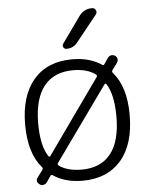

<svg xmlns="http://www.w3.org/2000/svg" viewBox="-54 -820 668 857"><g transform="rotate(-5 280.0 -391.0)"><path d="M139.6 -133.8Q140.6 -131.8 143.6 -131.8Q146.5 -131.8 147.5 -133.8L384.8 -467.8Q388.7 -473.6 382.8 -478.5Q345.7 -506.8 282.2 -506.8Q196.3 -506.8 151.4 -450.2Q106.4 -393.6 106.4 -283.2Q106.4 -182.6 139.6 -133.8ZM178.7 -99.6Q174.8 -93.8 180.7 -88.9Q217.8 -61.5 282.2 -61.5Q368.2 -61.5 412.6 -117.7Q457 -173.8 457 -283.2Q457 -383.8 424.8 -432.6Q423.8 -434.6 420.9 -434.6Q418 -434.6 417 -432.6ZM390.6 -775.4Q402.3 -775.4 407.2 -765.1Q412.1 -754.9 405.3 -746.1L310.5 -627.9Q292 -604.5 261.7 -604.5Q252 -604.5 247.6 -612.8Q243.2 -621.1 249 -628.9L332 -745.1Q353.5 -775.4 390.6 -775.4ZM442.4 -548.8Q448.2 -556.6 458 -558.6Q460 -558.6 461.9 -558.6Q468.8 -558.6 474.6 -554.7Q483.4 -548.8 484.4 -539.1Q485.4 -529.3 479.5 -521.5L457 -491.2Q453.1 -485.4 458 -479.5Q516.6 -413.1 516.6 -287.1Q516.6 -154.3 454.6 -83Q392.6 -11.7 282.2 -11.7Q204.1 -11.7 150.4 -47.9Q144.5 -51.8 140.6 -45.9L121.1 -17.6Q115.2 -9.8 105.5 -8.8Q103.5 -7.8 101.6 -7.8Q94.7 -7.8 88.9 -12.7Q78.1 -20.5 78.1 -30.3Q78.1 -37.1 84 -44.9L107.4 -76.2Q111.3 -82 106.4 -87.9Q47.9 -155.3 47.9 -283.2Q47.9 -413.1 109.4 -484.4Q170.9 -555.7 282.2 -555.7Q361.3 -555.7 414.1 -519.5Q419.9 -515.6 423.8 -521.5Z"/></g></svg>

Font: Gen Jyuu Gothic P Light
Style: Regular
Weight: 200
Designer: [Source Han Sans]
Ryoko NISHIZUKA  (kana & ideographs); Paul D. Hunt (Latin, Greek & Cyrillic); Wenlong ZHANG  (bopomofo
Version: Version 1.002.20150607